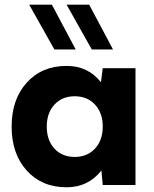

<svg xmlns="http://www.w3.org/2000/svg" viewBox="-20 -792 660 822"><path d="M419.9 0 414.1 -62Q357.4 9.8 265.1 9.8Q159.2 9.8 94.5 -61.8Q29.8 -133.3 29.8 -250Q29.8 -366.7 94.5 -438.2Q159.2 -509.8 265.1 -509.8Q357.4 -509.8 412.1 -439.9L419.9 -500H560.1V0ZM213.1 -155.8Q246.1 -120.1 299.8 -120.1Q353.5 -120.1 386.7 -155.8Q419.9 -191.4 419.9 -250Q419.9 -308.6 386.7 -344.2Q353.5 -379.9 299.8 -379.9Q246.1 -379.9 213.1 -344.2Q180.2 -308.6 180.2 -250Q180.2 -191.4 213.1 -155.8ZM304.2 -580.1H212.9L105 -772H202.1ZM463.9 -580.1H373L265.1 -772H361.8Z"/></svg>

Font: Gully
Style: Bold
Weight: 700
Designer: jaikishan Patel
Foundry: MagicType
Version: Version 1.000;Glyphs 3.2 (3242)